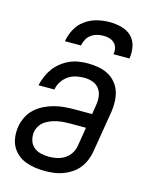

<svg xmlns="http://www.w3.org/2000/svg" viewBox="-113 -813 701 894"><g transform="rotate(15 237.5 -366.0)"><path d="M190 8Q165 8 141.5 4.5Q118 1 96 -7.5Q74 -16 56.5 -31.5Q39 -47 29 -67Q19 -87 16.5 -111.5Q14 -136 18 -161Q22 -184 33.5 -207.5Q45 -231 64.5 -248.5Q84 -266 106.5 -277Q129 -288 153.5 -294.5Q178 -301 202 -303Q226 -305 250 -305H335L342 -349Q346 -370 343.5 -391.5Q341 -413 329 -429Q317 -445 297.5 -452Q278 -459 256 -459Q237 -459 216.5 -454.5Q196 -450 179 -438Q162 -426 150.5 -408Q139 -390 136 -370H59Q64 -392 73 -413.5Q82 -435 95.5 -453.5Q109 -472 128 -487Q147 -502 168 -511.5Q189 -521 211.5 -524.5Q234 -528 255 -528Q281 -528 306.5 -523.5Q332 -519 353 -508Q374 -497 390 -478.5Q406 -460 413.5 -437Q421 -414 422 -388.5Q423 -363 419 -338L385 -133Q381 -112 372 -91.5Q363 -71 349 -54Q335 -37 315.5 -24.5Q296 -12 275 -4.5Q254 3 232.5 5.5Q211 8 190 8ZM192 -61Q210 -61 229.5 -65Q249 -69 266.5 -80Q284 -91 295 -108.5Q306 -126 309 -145L324 -236H250Q235 -236 219 -235Q203 -234 188 -231Q173 -228 158 -222.5Q143 -217 129.5 -208Q116 -199 107 -185Q98 -171 95 -155Q92 -135 97.5 -115.5Q103 -96 117 -83.5Q131 -71 151 -66Q171 -61 192 -61ZM125 -600Q130 -630 145 -658.5Q160 -687 186.5 -706Q213 -725 243.5 -732.5Q274 -740 303 -740Q333 -740 361.5 -732.5Q390 -725 409.5 -706Q429 -687 435 -658.5Q441 -630 436 -600H359Q362 -615 358.5 -629.5Q355 -644 345 -653.5Q335 -663 321.5 -667Q308 -671 293 -671Q277 -671 261.5 -667Q246 -663 233 -653.5Q220 -644 212.5 -629.5Q205 -615 202 -600Z"/></g></svg>

Font: Iosevka QP
Style: Italic
Weight: 400
Italic angle: -9°
Designer: Belleve Invis
Foundry: Belleve Invis
Version: Version 20.0.0; ttfautohint (v1.8.4)